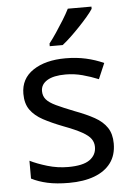

<svg xmlns="http://www.w3.org/2000/svg" viewBox="-55 -807 588 858"><g transform="rotate(-5 239.5 -378.0)"><path d="M220 10Q164 10 123.5 1Q83 -8 52 -24V-104Q84 -88 129.5 -74.5Q175 -61 222 -61Q289 -61 319 -82.5Q349 -104 349 -140Q349 -160 338 -176Q327 -192 298.5 -208Q270 -224 217 -244Q165 -264 128 -284Q91 -304 71 -332Q51 -360 51 -404Q51 -472 106.5 -509Q162 -546 252 -546Q301 -546 343.5 -536.5Q386 -527 423 -510L393 -440Q359 -454 322 -464Q285 -474 246 -474Q192 -474 163.5 -456.5Q135 -439 135 -409Q135 -387 148 -371.5Q161 -356 191.5 -341.5Q222 -327 273 -307Q324 -288 360 -268Q396 -248 415 -219.5Q434 -191 434 -148Q434 -96 408 -61Q382 -26 334 -8Q286 10 220 10ZM388 -756Q379 -742 362 -722Q345 -702 324.5 -680.5Q304 -659 283.5 -639.5Q263 -620 245 -606H187V-618Q202 -637 219.5 -663Q237 -689 254 -716.5Q271 -744 282 -766H388Z"/></g></svg>

Font: Noto Sans Symbols
Style: Regular
Weight: 400
Designer: Monotype Design Team
Foundry: Monotype Imaging Inc.
Version: Version 2.002